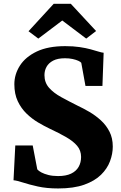

<svg xmlns="http://www.w3.org/2000/svg" viewBox="-20 -1000 648 1030"><path d="M292 11Q230.5 11 183.2 0.5Q136 -10 103.2 -20.8Q70.5 -31.5 52.5 -33L62 -219.5H155.5L180 -91.5Q187 -83 202 -75Q217 -67 239.8 -61.2Q262.5 -55.5 291.5 -55.5Q334 -55.5 361.2 -68.5Q388.5 -81.5 401.8 -104.8Q415 -128 415 -158Q415 -192.5 394 -217.5Q373 -242.5 335.2 -264.2Q297.5 -286 246 -310Q217.5 -323.5 184.5 -343Q151.5 -362.5 122.5 -390.5Q93.5 -418.5 75.2 -457.2Q57 -496 57 -548Q57 -601.5 87 -648.2Q117 -695 177.5 -723.8Q238 -752.5 329.5 -752.5Q373 -752.5 406.5 -747.5Q440 -742.5 465 -735.8Q490 -729 507.5 -723.5Q525 -718 536 -717L529.5 -539H438.5L416 -663Q412 -668.5 399.8 -674Q387.5 -679.5 369.5 -683.5Q351.5 -687.5 328.5 -687.5Q289.5 -687.5 265.2 -674.8Q241 -662 229.8 -641.8Q218.5 -621.5 218.5 -597Q218.5 -557 243.2 -529Q268 -501 308.8 -478.8Q349.5 -456.5 396.5 -433Q426.5 -419 459.5 -399.8Q492.5 -380.5 521 -354.5Q549.5 -328.5 567.2 -294Q585 -259.5 585 -213.5Q585 -175 570.2 -135.2Q555.5 -95.5 522 -62.5Q488.5 -29.5 432 -9.2Q375.5 11 292 11ZM185.5 -793 133 -832.5 268 -979.5H360L495.5 -833.5L442.5 -793L314 -890Z"/></svg>

Font: Merriweather 24pt Black
Style: Regular
Weight: 900
Designer: Eben Sorkin
Foundry: Eben Sorkin
Version: Version 2.100